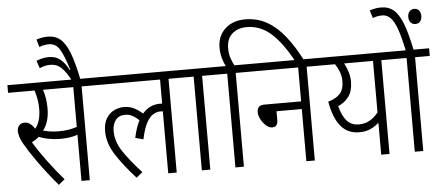

<svg xmlns="http://www.w3.org/2000/svg" viewBox="-56 -1029 2699 1173"><g transform="rotate(-5 1293.0 -442.0)"><path d="M451 -575V0H400V-283Q355 -267 294 -267Q261 -267 226 -273Q191 -279 164 -291Q144 -274 119 -261Q154 -203 201.5 -139Q249 -75 298 -19L260 12Q194 -66 144.5 -135.5Q95 -205 68 -252Q51 -281 45 -301Q39 -321 39 -339Q39 -358 51 -371.5Q63 -385 85 -385Q119 -385 146 -342Q181 -384 181 -463Q181 -493 175.5 -522.5Q170 -552 162 -575H0V-622H542V-575ZM288 -314Q320 -314 346.5 -318Q373 -322 400 -331V-575H214Q222 -553 227 -522.5Q232 -492 232 -462Q232 -417 222 -384Q212 -351 193 -327Q213 -321 237 -317.5Q261 -314 288 -314Z M396 -615Q371 -661 351 -684Q331 -707 312 -715Q293 -723 269 -723Q238 -723 206 -708L190 -755Q208 -762 227 -766.5Q246 -771 266 -771Q308 -771 336 -749Q364 -727 388 -680L391 -682Q364 -771 340 -810Q316 -849 274 -849Q257 -849 242.5 -846Q228 -843 215 -837L201 -884Q216 -889 233 -892.5Q250 -896 271 -896Q317 -896 348.5 -869.5Q380 -843 403.5 -781.5Q427 -720 448 -615Z M529 -575V-622H1074V-575H984V0H932V-380Q926 -381 918 -381Q895 -381 873 -368Q851 -355 832 -320.5Q813 -286 799 -220L750 -233Q763 -295 785 -338Q766 -357 745.5 -368Q725 -379 700 -379Q661 -379 641.5 -352.5Q622 -326 622 -286Q622 -223 661 -163Q700 -103 775 -21L737 10Q662 -73 616 -144.5Q570 -216 570 -289Q570 -338 589 -368.5Q608 -399 637 -413Q666 -427 696 -427Q731 -427 758 -413.5Q785 -400 811 -377Q854 -428 919 -428Q926 -428 932 -427V-575Z M1190 -575V0H1138V-575H1061V-622H1280V-575Z M1344 -575H1267V-622H1339Q1328 -644 1319.5 -673Q1311 -702 1311 -737Q1311 -808 1358 -852Q1405 -896 1481 -896Q1556 -896 1616 -861.5Q1676 -827 1725.5 -764Q1775 -701 1819 -615H1764Q1702 -731 1636 -789.5Q1570 -848 1488 -848Q1431 -848 1397 -817Q1363 -786 1363 -729Q1363 -695 1372 -668.5Q1381 -642 1392 -622H1486V-575H1396V0H1344Z M1473 -622H1921V-575H1831V0H1779V-320H1624V-266Q1624 -224 1589 -224Q1571 -224 1552.5 -240Q1534 -256 1521.5 -279.5Q1509 -303 1509 -325Q1509 -344 1519 -355.5Q1529 -367 1556 -367H1779V-575H1473Z M2380 -622V-575H2289V0H2238V-196Q2217 -176 2187.5 -162Q2158 -148 2117 -148Q2046 -148 2003.5 -199.5Q1961 -251 1944 -351Q1994 -365 2017.5 -392Q2041 -419 2041 -467Q2041 -500 2030.5 -526.5Q2020 -553 2005 -575H1908V-622ZM2002 -318Q2017 -259 2044.5 -227.5Q2072 -196 2119 -196Q2157 -196 2186 -213Q2215 -230 2238 -259V-575H2061Q2075 -550 2084 -521Q2093 -492 2093 -461Q2093 -405 2068.5 -370.5Q2044 -336 2002 -318Z M2496 -575V0H2444V-575H2367V-622H2586V-575ZM2444 -615Q2426 -703 2408 -753.5Q2390 -804 2368.5 -825.5Q2347 -847 2318 -847Q2301 -847 2286.5 -844Q2272 -841 2260 -836L2245 -884Q2260 -889 2277 -892.5Q2294 -896 2315 -896Q2361 -896 2392.5 -869.5Q2424 -843 2447.5 -781.5Q2471 -720 2492 -615ZM2476 -823Q2476 -845 2487.5 -857.5Q2499 -870 2516 -870Q2535 -870 2545.5 -857Q2556 -844 2556 -823Q2556 -801 2545 -789Q2534 -777 2516 -777Q2499 -777 2487.5 -789Q2476 -801 2476 -823Z"/></g></svg>

Font: Noto Sans Devanagari UI Condensed Light
Style: Regular
Weight: 300
Width: 3
Designer: Jelle Bosma - Monotype Design Team
Foundry: Monotype Imaging Inc.
Version: Version 2.004; ttfautohint (v1.8.4.7-5d5b)